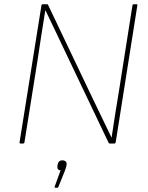

<svg xmlns="http://www.w3.org/2000/svg" viewBox="-20 -675 694 903"><path d="M77 0Q71 0 72 -6L175 -650Q176 -655 180 -655H201Q204 -655 205 -654Q206 -653 207 -650L400 -245Q426 -192 451.5 -138Q477 -84 504 -29H505Q513 -83 521.5 -137Q530 -191 539 -244L603 -650Q604 -655 609 -655H622Q627 -655 626 -650L524 -5Q522 0 518 0H496Q493 0 491 -3L308 -387Q280 -447 251 -507Q222 -567 194 -626H193Q183 -566 174 -507Q165 -448 156 -388L95 -6Q94 0 89 0ZM240 208Q236 208 237 203L265 126Q257 126 253 121Q249 116 250 106L251 99Q253 89 258.5 84Q264 79 273 79Q283 79 289 84.5Q295 90 293 100L292 106Q291 111 289 117Q287 123 284 131L255 203Q253 208 250 208Z"/></svg>

Font: Sofia Sans Thin
Style: Italic
Weight: 250
Italic angle: -9°
Version: Version 4.100-B